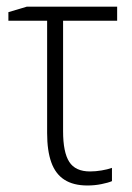

<svg xmlns="http://www.w3.org/2000/svg" viewBox="-20 -551 398 581"><path d="M334.5 -530.8V-488.3H170.9V-153.8Q170.9 -90.3 189.5 -61.3Q208 -32.2 252.4 -32.2Q269.5 -32.2 287.1 -35.2Q304.7 -38.1 318.8 -43V-2.9Q307.6 2 287.1 6.1Q266.6 10.3 244.6 10.3Q202.1 10.3 175 -7.1Q147.9 -24.4 135.3 -59.6Q122.6 -94.7 122.6 -148.4V-488.3H5.4V-514.2L61 -530.8Z"/></svg>

Font: Open Sans SemiCondensed Light
Style: Regular
Weight: 300
Width: 4
Designer: Monotype Design Team
Foundry: Monotype Imaging Inc.
Version: Version 3.000